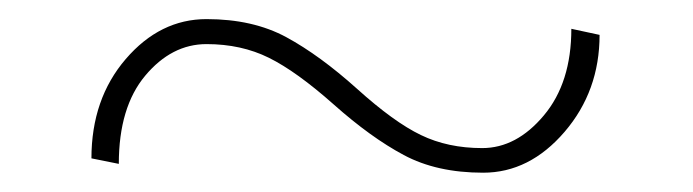

<svg xmlns="http://www.w3.org/2000/svg" viewBox="-20 -398 729 202"><path d="M105 -225.6 76.2 -231.4Q76.2 -293.9 112.3 -335.9Q148.4 -377.9 197.3 -377.9Q246.1 -377.9 281.2 -358.9Q316.4 -339.8 355.5 -304.7Q394.5 -269.5 422.9 -255.9Q451.2 -242.2 487.3 -242.2Q523.4 -242.2 552.2 -276.6Q581.1 -311 581.1 -367.7L610.8 -361.3Q610.8 -302.2 574 -259.3Q537.1 -216.3 488.3 -216.3Q439.5 -216.3 404.8 -234.9Q370.1 -253.4 331.1 -288.1Q292 -322.8 262.9 -337.2Q233.9 -351.6 197.3 -351.6Q160.6 -351.6 132.8 -318.4Q105 -285.2 105 -225.6Z"/></svg>

Font: Roboto-Thin
Style: Regular
Weight: 250
Designer: Google
Version: Version 1.100141; 2013; ttfautohint (v0.94.14-c901) -l 8 -r 